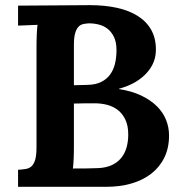

<svg xmlns="http://www.w3.org/2000/svg" viewBox="-20 -722 701 742"><path d="M49.8 -65.9Q66.4 -66.9 79.8 -69.1Q93.3 -71.3 102.3 -79.8Q111.3 -88.4 116.2 -105.5Q121.1 -122.6 121.1 -152.8V-536.1Q121.1 -549.8 121.3 -563Q121.6 -576.2 122.1 -588.1Q122.6 -600.1 123.3 -609.9Q124 -619.6 125 -626L49.8 -623V-700.2L327.1 -702.1Q385.3 -702.1 432.4 -691.7Q479.5 -681.2 512.9 -659.9Q546.4 -638.7 564.5 -606.4Q582.5 -574.2 582.5 -530.3Q582.5 -504.9 574.2 -483.4Q565.9 -461.9 548.6 -441.9Q531.2 -421.9 504.2 -405.5Q477.1 -389.2 439.5 -378.9V-377.9Q489.3 -370.1 525.6 -352.8Q562 -335.4 585.9 -311.8Q609.9 -288.1 621.6 -259Q633.3 -230 633.3 -198.7Q633.3 -149.9 615 -112.8Q596.7 -75.7 564.2 -50.5Q531.7 -25.4 487.3 -12.7Q442.9 0 390.1 0H49.8ZM261.7 -70.8Q288.1 -70.8 312 -71Q335.9 -71.3 359.4 -72.3Q389.6 -73.7 411.6 -83.7Q433.6 -93.8 447.8 -110.8Q461.9 -127.9 468.8 -151.1Q475.6 -174.3 475.6 -202.1Q475.6 -236.3 464.6 -259.5Q453.6 -282.7 435.3 -296.9Q417 -311 393.8 -316.9Q370.6 -322.8 346.7 -322.8Q299.3 -322.8 265.6 -321.8V-159.2Q265.6 -145.5 265.4 -132.6Q265.1 -119.6 264.6 -107.9Q264.2 -96.2 263.4 -86.7Q262.7 -77.1 261.7 -70.8ZM317.9 -394Q349.6 -394.5 371.1 -405.3Q392.6 -416 405.8 -434.3Q418.9 -452.6 424.6 -476.6Q430.2 -500.5 430.2 -528.3Q430.2 -558.6 420.7 -578.6Q411.1 -598.6 396.2 -610.4Q381.3 -622.1 362.3 -627Q343.3 -631.8 324.2 -631.8Q312 -631.3 301.3 -628.9Q290.5 -626.5 282.7 -617.9Q274.9 -609.4 270.3 -593Q265.6 -576.7 265.6 -547.9V-392.6Z"/></svg>

Font: DimaFred
Style: Bold
Weight: 800
Designer: R.Balvardi
Foundry: R.Balvardi (r.balvardi@gmail.com)
Version: Version 1.00;August 2, 2018;FontCreator 11.5.0.2427 64-bit